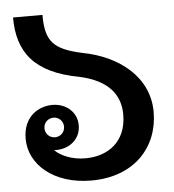

<svg xmlns="http://www.w3.org/2000/svg" viewBox="-52 -748 736 813"><g transform="rotate(-5 316.5 -341.5)"><path d="M166.7 -262.5C190 -262.5 208.3 -244.2 208.3 -220.8C208.3 -197.5 190 -179.2 166.7 -179.2C143.3 -179.2 125 -197.5 125 -220.8C125 -244.2 143.3 -262.5 166.7 -262.5ZM157.5 -125H166.7C223.3 -125 270.8 -162.5 270.8 -220.8C270.8 -279.2 223.3 -316.7 166.7 -316.7C108.3 -316.7 41.7 -278.3 41.7 -183.3C41.7 -75 143.3 16.7 304.2 16.7C489.2 16.7 591.7 -102.5 591.7 -250C591.7 -397.5 468.3 -495.8 312.5 -525C190.8 -551.7 158.3 -587.5 158.3 -700H33.3C33.3 -552.5 101.7 -460 291.7 -425C413.3 -398.3 462.5 -334.2 462.5 -250C462.5 -133.3 381.7 -79.2 287.5 -79.2C230.8 -79.2 184.2 -99.2 157.5 -125Z"/></g></svg>

Font: BoonHome
Style: Bold
Weight: 700
Designer: Sungsit Sawaiwan
Foundry: Sungsit Sawaiwan
Version: Version 0.2